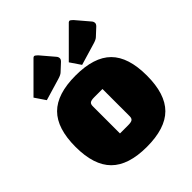

<svg xmlns="http://www.w3.org/2000/svg" viewBox="-209 -867 1008 1008"><g transform="rotate(-45 295.0 -363.0)"><path d="M30 -250Q30 -387 94 -451Q158 -515 295 -515Q432 -515 496 -451Q560 -387 560 -250Q560 -113 496 -49Q432 15 295 15Q159 15 94.5 -49.5Q30 -114 30 -250ZM306 -135Q328 -135 336.5 -141Q345 -147 345 -163V-365H284Q262 -365 253.5 -359Q245 -353 245 -337V-135ZM57 -589 197 -729Q206 -740 213 -741Q219 -741 231 -729L294 -655Q301 -647 301 -637Q301 -629 292 -620L251 -582Q242 -573 218 -566L97 -530ZM319 -589 459 -729Q468 -740 475 -741Q481 -741 493 -729L556 -655Q563 -647 563 -637Q563 -629 554 -620L513 -582Q504 -573 480 -566L359 -530Z"/></g></svg>

Font: Changa ExtraBold
Style: Regular
Weight: 800
Designer: Eduardo Rodriguez Tunni
Foundry: Eduardo Rodriguez Tunni
Version: Version 2.002; ttfautohint (v1.5) -l 8 -r 50 -G 220 -x 14 -H